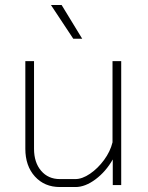

<svg xmlns="http://www.w3.org/2000/svg" viewBox="-20 -745 596 773"><path d="M82 -146V-499H117V-146Q117 -91 145.5 -57.5Q174 -24 221 -24H283Q311 -24 342.5 -45.5Q374 -67 399 -101Q424 -135 433 -172V-499H468V0H434V-103Q406 -54 364.5 -23Q323 8 284 8H221Q159 8 120.5 -34.5Q82 -77 82 -146ZM185 -725H228L311 -589H275Z"/></svg>

Font: Bai Jamjuree ExtraLight
Style: Regular
Weight: 275
Designer: Katatrad Aksorn Co.,Ltd.
Foundry: Cadson Demak Co.,Ltd.
Version: Version 1.000; ttfautohint (v1.6)